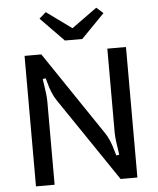

<svg xmlns="http://www.w3.org/2000/svg" viewBox="-61 -974 845 1026"><g transform="rotate(-5 362.0 -461.5)"><path d="M190 -449V0H90V-700H180L482 -252Q508 -215 526 -148L532 -127L548 -130Q534 -216 534 -248V-700H634V0H544L240 -449Q214 -487 198 -550L192 -571L176 -568Q190 -481 190 -449ZM312 -763 187 -891 223 -923 358 -825 494 -923 530 -891 405 -763Z"/></g></svg>

Font: Voces
Style: Regular
Weight: 400
Designer: Ana Paula Megda, Pablo Ugerman
Foundry: Ana Paula Megda, Pablo Ugerman
Version: Version 1.003